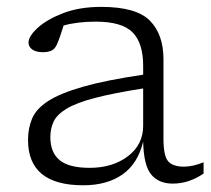

<svg xmlns="http://www.w3.org/2000/svg" viewBox="-20 -542 630 572"><path d="M494.5 5Q453 5 430.5 -22Q408 -49 406.5 -120Q390.5 -54 344.5 -22Q298.5 10 228 10Q63.5 10 63.5 -125Q63.5 -160.5 75.8 -189.2Q88 -218 123.5 -241Q159 -264 227 -283.5Q295 -303 406.5 -319.5V-345.5Q406.5 -414 374.8 -445.8Q343 -477.5 265.5 -477.5Q210 -477.5 169.5 -466Q159.5 -432.5 149.5 -409.5Q143 -395 132.5 -390.8Q122 -386.5 109 -386.5Q86.5 -386.5 75.8 -394.8Q65 -403 65 -415Q65 -434 92.2 -459Q119.5 -484 168.2 -502.8Q217 -521.5 281.5 -521.5Q386 -521.5 426.5 -480.5Q467 -439.5 467 -365.5V-128.5Q467 -78 480.8 -61.8Q494.5 -45.5 528 -45.5Q554.5 -45.5 586.5 -58.5V-25Q543 5 494.5 5ZM130 -133.5Q130 -87.5 157.8 -64.8Q185.5 -42 247 -42Q315.5 -42 361 -76.5Q406.5 -111 406.5 -167.5V-278.5Q317 -264.5 262 -250Q207 -235.5 178.5 -218.2Q150 -201 140 -180.2Q130 -159.5 130 -133.5Z"/></svg>

Font: Newsreader 6pt Light
Style: Regular
Weight: 300
Designer: Hugues Gentile
Foundry: Production Type
Version: Version 1.003; ttfautohint (v1.8.3)